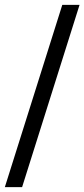

<svg xmlns="http://www.w3.org/2000/svg" viewBox="-20 -687 349 793"><path d="M237.3 -667H308.6L71.3 85.9H0Z"/></svg>

Font: KhunPaOh
Style: Regular
Weight: 400
Designer: Khon Soe Zaw Thu
Version: Version 1.00 July 11, 2016, initial release